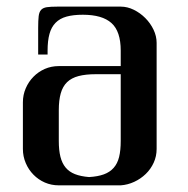

<svg xmlns="http://www.w3.org/2000/svg" viewBox="-20 -557 565 577"><path d="M342.8 -358.4V-404.8Q342.8 -462.9 314.9 -487.8Q287.1 -512.7 229 -512.7Q200.2 -512.7 179.9 -507.1Q159.7 -501.5 147 -488.5Q134.3 -475.6 128.7 -455.1Q123 -434.6 123 -404.8V-393.1H94.7V-473.1Q94.7 -495.6 96.2 -508.3Q97.7 -521 103.5 -527.3Q109.4 -533.7 120.8 -535.4Q132.3 -537.1 152.8 -537.1H342.8Q362.8 -537.1 382.1 -527.6Q401.4 -518.1 416.7 -502.7Q432.1 -487.3 441.4 -467.8Q450.7 -448.2 450.7 -428.2V-109.4Q450.7 -87.4 441.9 -68.1Q433.1 -48.8 418 -34.2Q402.8 -19.5 383.3 -10.5Q363.8 -1.5 342.8 0H156.7Q134.3 0 114.7 -8.5Q95.2 -17.1 80.6 -32Q65.9 -46.9 57.4 -66.9Q48.8 -86.9 48.8 -109.4V-249.5Q48.8 -272 57.4 -291.7Q65.9 -311.5 80.6 -326.4Q95.2 -341.3 114.7 -349.9Q134.3 -358.4 156.7 -358.4ZM342.8 -334H268.1Q237.3 -334 216.1 -328.4Q194.8 -322.8 181.6 -310.1Q168.5 -297.4 162.6 -276.6Q156.7 -255.9 156.7 -226.1V-133.3Q156.7 -105.5 161.6 -85.9Q166.5 -66.4 177.2 -53.5Q188 -40.5 205.3 -33.7Q222.7 -26.9 247.6 -24.9Q273.9 -26.4 292 -33Q310.1 -39.6 321.5 -52.5Q333 -65.4 337.9 -85.2Q342.8 -105 342.8 -133.3Z"/></svg>

Font: Unique
Style: Regular
Weight: 400
Designer: Anna Pocius (aka Artmaker)
Foundry: Anna Pocius
Version: Version 1.000 2013 initial release